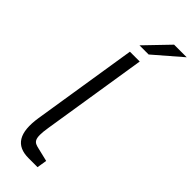

<svg xmlns="http://www.w3.org/2000/svg" viewBox="-316 -1000 1023 1023"><g transform="rotate(45 195.5 -488.0)"><path d="M168 -843H237L391 -976H296ZM62 -189C42 -60 80 0 175 0H243L252 -56C251 -56 177 -74 177 -74C138 -83 120 -90 136 -189L230 -783H156Z"/></g></svg>

Font: Exo
Style: Regular Italic
Weight: 400
Designer: Natanael Gama
Version: Version 1.00